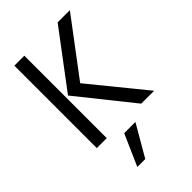

<svg xmlns="http://www.w3.org/2000/svg" viewBox="-269 -771 1110 1110"><g transform="rotate(-45 286.5 -215.5)"><path d="M165.3 243 249.7 51H341.5L230.2 243ZM76.8 0V-674H158.2V0ZM173.9 -332.6 274.1 -333.1 545.5 0H440.2ZM274.1 -333.1 173.9 -332.6 430.6 -674H530.6Z"/></g></svg>

Font: Hind Variable Light
Style: Regular
Weight: 300
Designer: Manushi Parikh, Satya Rajpurohit
Foundry: Indian Type Foundry
Version: Version 3.000